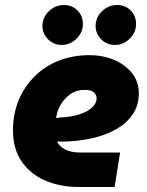

<svg xmlns="http://www.w3.org/2000/svg" viewBox="-20 -749 589 769"><path d="M298 0Q221 0 161 -26Q101 -52 66.5 -102.5Q32 -153 32 -227Q32 -293 55 -348Q78 -403 119 -443.5Q160 -484 215.5 -506Q271 -528 337 -528Q394 -528 438.5 -508.5Q483 -489 509.5 -455Q536 -421 536 -375Q536 -327 511.5 -291Q487 -255 445.5 -231.5Q404 -208 351.5 -196Q299 -184 242 -182Q233 -182 225 -182Q217 -182 209 -182Q217 -163 240.5 -150.5Q264 -138 304 -138H461L439 0ZM204 -277Q207 -277 210 -277Q213 -277 216 -278Q260 -280 289.5 -288.5Q319 -297 336 -308.5Q353 -320 360 -332Q367 -344 367 -355Q367 -369 356 -379Q345 -389 320 -389Q286 -389 262 -372Q238 -355 223.5 -330.5Q209 -306 206 -283Q205 -281 204.5 -279.5Q204 -278 204 -277ZM440 -569Q408 -569 385.5 -591.5Q363 -614 363 -645Q363 -680 389 -704.5Q415 -729 449 -729Q482 -729 503.5 -707Q525 -685 525 -653Q525 -619 499.5 -594Q474 -569 440 -569ZM227 -569Q195 -569 172.5 -591.5Q150 -614 150 -645Q150 -680 176 -704.5Q202 -729 236 -729Q269 -729 290.5 -707Q312 -685 312 -653Q312 -619 286.5 -594Q261 -569 227 -569Z"/></svg>

Font: MuseoModerno Thin ExtraBold
Style: Italic
Weight: 800
Italic angle: -9°
Version: Version 1.003